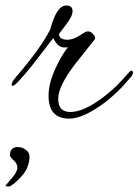

<svg xmlns="http://www.w3.org/2000/svg" viewBox="-47 -425 502 696"><path d="M204 5Q129 5 129 -78Q129 -120 151 -170Q173 -220 199 -254Q194 -253 186 -253Q162 -253 146 -287L72 -191Q10 -114 0 -114Q-5 -114 -5 -118Q-5 -128 12 -147Q99 -248 135 -318Q158 -405 193 -405Q216 -405 216 -385Q216 -365 191 -334L167 -302Q167 -281 198 -281Q216 -281 238 -294L264 -310Q266 -311 274 -311Q282 -311 291 -301Q300 -291 297 -283L228 -196Q164 -114 164 -66.5Q164 -19 208 -19Q254 -19 321 -68Q361 -97 394 -133Q425 -169 428 -169Q435 -169 435 -161.5Q435 -154 426 -144L394 -108Q367 -80 334 -54Q255 5 204 5ZM60 142Q60 184 28 217.5Q-4 251 -15.5 251Q-27 251 -27 249Q-27 247 -5.5 222.5Q16 198 16 183Q16 168 2.5 156Q-11 144 -11 138Q-11 108 18 108Q33 108 46.5 118Q60 128 60 142Z"/></svg>

Font: Alex Brush
Style: Regular
Weight: 400
Designer: Robert E. Leuschke
Foundry: Robert E. Leuschke
Version: Version 1.003